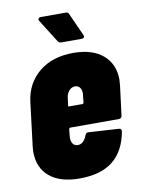

<svg xmlns="http://www.w3.org/2000/svg" viewBox="-81 -756 601 820"><g transform="rotate(-10 219.0 -346.0)"><path d="M407 -213H196Q192 -213 190 -208L187 -178Q185 -158 192.5 -146Q200 -134 215 -134Q240 -134 254 -169Q257 -180 268 -180L400 -172Q405 -172 408 -168.5Q411 -165 410 -159Q395 -75 342.5 -33.5Q290 8 198 8Q114 8 68 -30.5Q22 -69 22 -138Q22 -147 24 -165L47 -352Q57 -430 114.5 -477.5Q172 -525 263 -525Q346 -525 392 -485.5Q438 -446 438 -378Q438 -370 436 -352L420 -225Q420 -220 416 -216.5Q412 -213 407 -213ZM207 -339 203 -308Q201 -303 207 -303H264Q268 -303 270 -308L273 -339Q274 -342 274 -349Q274 -364 266.5 -373.5Q259 -383 246 -383Q231 -383 220 -370.5Q209 -358 207 -339ZM321 -587Q321 -578 309 -578H221Q213 -578 207 -585L144 -685Q142 -689 142 -691Q142 -695 145.5 -697.5Q149 -700 154 -700H262Q272 -700 275 -692L320 -592Q321 -590 321 -587Z"/></g></svg>

Font: Barlow Condensed ExtraBold
Style: Italic
Weight: 800
Width: 3
Italic angle: -7°
Designer: Jeremy Tribby
Foundry: Tribby Type
Version: Version 1.408